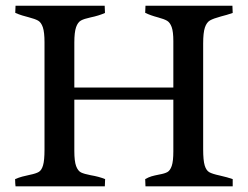

<svg xmlns="http://www.w3.org/2000/svg" viewBox="-20 -656 873 676"><path d="M241.7 -124.5Q241.7 -88.4 248 -71.3Q254.4 -54.2 265.4 -48.8Q276.4 -43.5 299.3 -39.1Q328.6 -34.2 350.1 -25.4L349.1 0H34.7Q34.2 -3.9 33.7 -10.3Q33.2 -16.6 33.2 -25.4Q46.9 -31.2 58.3 -34.2Q69.8 -37.1 85 -40.5Q106.9 -44.9 116.7 -50.8Q126.5 -56.6 131.6 -74Q136.7 -91.3 136.7 -129.4V-506.8Q136.7 -542.5 130.9 -559.8Q125 -577.1 114.3 -583.3Q103.5 -589.4 81.1 -595.2Q70.8 -597.7 58.1 -601.6Q45.4 -605.5 33.7 -610.8L34.7 -635.7H348.6L349.6 -610.4Q327.6 -600.6 298.8 -594.7Q275.9 -589.8 264.9 -583.7Q253.9 -577.6 247.8 -560.1Q241.7 -542.5 241.7 -506.3V-347.7H590.3V-511.2Q590.3 -544.4 584.5 -560.5Q578.6 -576.7 568.4 -582.8Q558.1 -588.9 536.6 -594.7Q510.3 -601.6 491.2 -610.8L492.2 -635.7H798.3L799.3 -610.4Q777.8 -603 757.8 -598.1Q731 -590.8 719.2 -584Q707.5 -577.1 701.4 -559.1Q695.3 -541 695.3 -502.9V-130.4Q695.3 -91.3 700.7 -73.5Q706.1 -55.7 717 -49.6Q728 -43.5 753.4 -38.1Q781.7 -31.7 799.3 -25.4V0H492.2L491.2 -25.4Q503.4 -32.2 513.4 -35.2Q523.4 -38.1 540.5 -41.5Q560.1 -44.9 569.6 -50.3Q579.1 -55.7 584.7 -72Q590.3 -88.4 590.3 -123V-305.2H241.7Z"/></svg>

Font: Radley
Style: Regular
Weight: 400
Designer: Vernon Adams
Foundry: Vernon Adams
Version: Version 1.003; ttfautohint (v1.6)